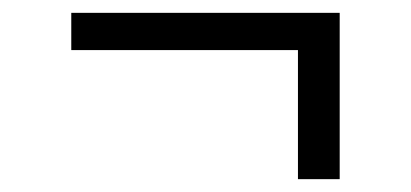

<svg xmlns="http://www.w3.org/2000/svg" viewBox="-20 -389 640 299"><path d="M509 -110H444V-311H91V-369H509Z"/></svg>

Font: Iosevka Aile Light
Style: Regular
Weight: 300
Designer: Belleve Invis
Foundry: Belleve Invis
Version: Version 27.3.5; ttfautohint (v1.8.4)